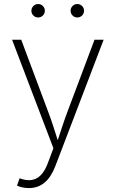

<svg xmlns="http://www.w3.org/2000/svg" viewBox="-20 -748 588 976"><path d="M66.4 195.8 79.6 158.2 85.4 160.2Q133.3 176.8 167.5 157.7Q201.7 138.7 223.6 80.1L251.5 5.4L41.5 -545.9H87.9L224.1 -182.1Q238.3 -145 250.2 -108.2Q262.2 -71.3 273.4 -35.2Q285.6 -71.3 297.6 -108.2Q309.6 -145 323.7 -182.1L460.4 -545.9H506.8L261.2 96.7Q218.8 208 127.4 208Q93.8 208 66.4 195.8ZM173.8 -659.2Q159.7 -659.2 149.7 -669.2Q139.6 -679.2 139.6 -693.4Q139.6 -707.5 149.7 -717.5Q159.7 -727.5 173.8 -727.5Q188 -727.5 198 -717.5Q208 -707.5 208 -693.4Q208 -679.2 198 -669.2Q188 -659.2 173.8 -659.2ZM373 -659.2Q358.9 -659.2 348.9 -669.2Q338.9 -679.2 338.9 -693.4Q338.9 -707.5 348.9 -717.5Q358.9 -727.5 373 -727.5Q387.2 -727.5 397.2 -717.5Q407.2 -707.5 407.2 -693.4Q407.2 -679.2 397.2 -669.2Q387.2 -659.2 373 -659.2Z"/></svg>

Font: Inter Extra Light
Style: Regular
Weight: 200
Designer: Rasmus Andersson
Foundry: rsms
Version: Version 4.000;git-3c8e0fc